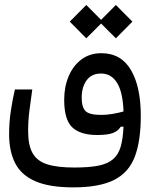

<svg xmlns="http://www.w3.org/2000/svg" viewBox="-20 -562 626 793"><path d="M282.2 211.9Q185.1 211.9 127 187Q68.8 162.1 43.2 113Q17.6 64 17.6 -7.8Q17.6 -57.1 24.7 -104Q31.7 -150.9 41.5 -192.4H113.3Q106.4 -144.5 101.3 -103.8Q96.2 -63 96.2 -20Q96.2 37.6 114.5 70.3Q132.8 103 174.6 116.5Q216.3 129.9 286.6 129.9Q347.7 129.9 386.2 122.3Q424.8 114.7 447.3 95.2Q469.2 76.2 478.5 43.7Q487.8 11.2 490.2 -39.1L478.5 -38.6Q467.8 -21 446.3 -12.7Q424.8 -4.4 381.3 -4.4Q312 -4.4 278.6 -35.9Q245.1 -67.4 245.1 -149.9Q245.1 -203.6 263.7 -247.3Q282.2 -291 316.7 -316.7Q351.1 -342.3 398.4 -342.3Q480 -342.3 520.8 -272.9Q561.5 -203.6 561.5 -84Q561.5 20.5 536.6 85.7Q511.7 150.9 450.9 181.4Q390.1 211.9 282.2 211.9ZM490.2 -101.6Q487.3 -181.6 463.4 -220Q439.5 -258.3 397.5 -258.3Q357.9 -258.3 337.6 -230Q317.4 -201.7 317.4 -158.7Q317.4 -119.6 333 -103.5Q348.6 -87.4 397.5 -87.4Q420.4 -87.4 443.8 -91.3Q467.3 -95.2 490.2 -101.6ZM458.5 -403.8 397.5 -464.8 336.4 -403.8 268.1 -472.7 336.4 -541.5 397.5 -480 458.5 -541.5 526.9 -472.7Z"/></svg>

Font: Cascadia Mono SemiLight
Style: Regular
Weight: 350
Monospace: yes
Designer: Aaron Bell
Foundry: Saja Typeworks
Version: Version 2404.023; ttfautohint (v1.8.4)